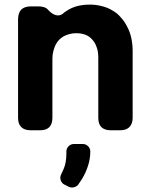

<svg xmlns="http://www.w3.org/2000/svg" viewBox="-20 -574 662 846"><path d="M344.7 60.5Q358.4 60.5 368.2 70.3Q377.9 80.1 377.9 93.8Q377.9 124 368.2 155.3Q358.4 186.5 341.8 213.9Q333 227.5 324.2 240.2Q316.4 249 304.7 251.5Q293 253.9 283.2 249Q265.6 240.2 263.7 239.3Q252 233.4 247.6 220.2Q243.2 207 249.5 194.3Q255.9 181.6 260.7 169.9Q272.5 142.6 272.5 101.6V93.8Q272.5 80.1 282.2 70.3Q292 60.5 305.7 60.5ZM272.5 -525.4Q293.9 -540 319.3 -546.9Q345.7 -553.7 376 -553.7Q404.3 -553.7 428.7 -546.9Q454.1 -541 474.6 -528.3Q496.1 -516.6 511.7 -498Q528.3 -480.5 540 -457Q552.7 -433.6 558.6 -406.2Q564.5 -378.9 564.5 -347.7Q564.5 -250 564.5 -54.7Q564.5 -28.3 549.8 -13.7Q536.1 0 508.8 0Q495.1 0 467.8 0Q441.4 0 426.8 -13.7Q413.1 -27.3 413.1 -54.7Q413.1 -143.6 413.1 -321.3Q413.1 -345.7 406.2 -365.2Q399.4 -385.7 386.7 -399.4Q374 -414.1 356.4 -420.9Q337.9 -427.7 315.4 -427.7Q299.8 -427.7 286.1 -423.8Q273.4 -420.9 260.7 -414.1Q249 -407.2 240.2 -398.4Q231.4 -388.7 224.6 -376Q218.8 -363.3 214.8 -347.7Q210.9 -333 210.9 -315.4Q210.9 -228.5 210.9 -54.7Q210.9 -28.3 197.3 -13.7Q183.6 0 156.2 0Q142.6 0 115.2 0Q87.9 0 74.2 -13.7Q59.6 -27.3 59.6 -54.7Q59.6 -200.2 59.6 -491.2Q60.5 -518.6 74.2 -532.2Q88.9 -545.9 116.2 -545.9Q127 -545.9 149.4 -545.9Q164.1 -545.9 174.8 -542Q184.6 -539.1 191.4 -531.2Q208 -512.7 224.6 -507.8Q242.2 -502 258.8 -514.6Q258.8 -515.6 258.8 -515.6Q261.7 -518.6 265.6 -520.5Q268.6 -523.4 272.5 -525.4Z"/></svg>

Font: DeepSea
Style: Bold
Weight: 700
Designer: Stem
Version: Version 3.019;git-0a5106e0b